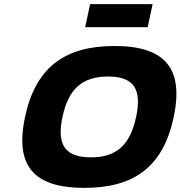

<svg xmlns="http://www.w3.org/2000/svg" viewBox="-20 -902 875 931"><path d="M389 9C151 9 50 -90 101 -333C152 -576 295 -679 535 -679C779 -679 873 -572 822 -333C771 -94 631 9 389 9ZM283 -335C254 -199 296 -139 421 -139C545 -139 611 -199 640 -335C669 -471 628 -531 504 -531C379 -531 312 -471 283 -335ZM393 -770H696L720 -882H417Z"/></svg>

Font: LT Wave Black
Style: Italic
Weight: 900
Designer: Daniel Lyons
Version: Version 2.5 (Glyphs App)